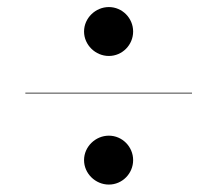

<svg xmlns="http://www.w3.org/2000/svg" viewBox="-20 -642 600 530"><path d="M212 -555C212 -518 243.5 -487.5 280.5 -487.5C317.5 -487.5 347.5 -518 347.5 -555C347.5 -592 317.5 -622.5 280.5 -622.5C243.5 -622.5 212 -592 212 -555ZM50 -386V-384H510V-386ZM212 -200C212 -163 243.5 -132.5 280.5 -132.5C317.5 -132.5 347.5 -163 347.5 -200C347.5 -237 317.5 -267.5 280.5 -267.5C243.5 -267.5 212 -237 212 -200Z"/></svg>

Font: Bodoni* 96pt Medium
Style: Regular
Weight: 500
Version: Version 2.3